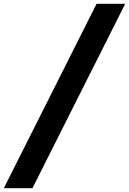

<svg xmlns="http://www.w3.org/2000/svg" viewBox="-38 -843 676 1006"><path d="M132 143H-18L468 -823H618Z"/></svg>

Font: Iosevka Aile Heavy Oblique
Style: Regular
Weight: 900
Italic angle: -9°
Designer: Belleve Invis
Foundry: Belleve Invis
Version: Version 31.1.0; ttfautohint (v1.8.4)